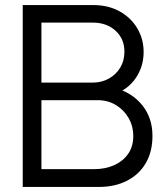

<svg xmlns="http://www.w3.org/2000/svg" viewBox="-20 -740 653 760"><path d="M70 0V-720H348Q408.5 -720 453.5 -695Q498.5 -670 523.5 -627.8Q548.5 -585.5 548.5 -534.5Q548.5 -476.5 517.5 -431.2Q486.5 -386 434.5 -368.5L433.5 -393Q503.5 -373 543.5 -323Q583.5 -273 583.5 -202Q583.5 -139.5 557 -94.2Q530.5 -49 482.5 -24.5Q434.5 0 371 0ZM144 -70.5H353Q397 -70.5 432 -86.2Q467 -102 487.2 -131Q507.5 -160 507.5 -201Q507.5 -241 489 -273Q470.5 -305 438.8 -324.2Q407 -343.5 366.5 -343.5H144ZM144 -413H347.5Q382 -413 410.5 -428.8Q439 -444.5 455.8 -472Q472.5 -499.5 472.5 -535.5Q472.5 -586.5 437.2 -618.5Q402 -650.5 347.5 -650.5H144Z"/></svg>

Font: Manrope ExtraLight
Style: Regular
Weight: 400
Version: Version 4.504